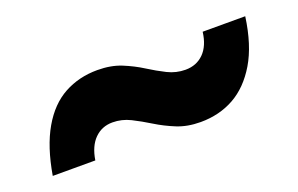

<svg xmlns="http://www.w3.org/2000/svg" viewBox="-40 -530 659 424"><g transform="rotate(-20 289.5 -318.0)"><path d="M377 -225Q346 -225 321.5 -235Q297 -245 276 -258Q255 -271 235 -281Q215 -291 193 -291Q168 -291 151 -274Q134 -257 129 -225H29Q40 -290 64 -331.5Q88 -373 123 -392Q158 -411 201 -411Q233 -411 257.5 -401Q282 -391 302.5 -378Q323 -365 343 -355Q363 -345 385 -345Q411 -345 428 -362Q445 -379 449 -411H549Q540 -346 515.5 -305Q491 -264 456 -244.5Q421 -225 377 -225Z"/></g></svg>

Font: DM Sans 9pt 36pt
Style: Bold
Weight: 700
Version: Version 4.004;gftools[0.9.30]